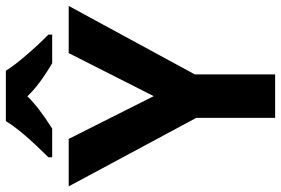

<svg xmlns="http://www.w3.org/2000/svg" viewBox="-174 -798 971 664"><g transform="rotate(-90 312.0 -465.5)"><path d="M387.2 0H236.8V-272.9L0 -713.9H164.1L312 -419.9L460.9 -713.9H624L387.2 -277.8ZM100.6 -771V-784.2Q192.9 -876.5 225.6 -931.2H399.9Q415 -905.8 452.4 -862.1Q489.7 -818.4 524.9 -784.2V-771H425.8Q349.1 -816.4 311.5 -856.9Q273.4 -817.4 199.7 -771Z"/></g></svg>

Font: NotoSans-Bold
Style: Bold
Weight: 700
Designer: Monotype Design team
Foundry: Monotype Imaging Inc.
Version: Version 1.04